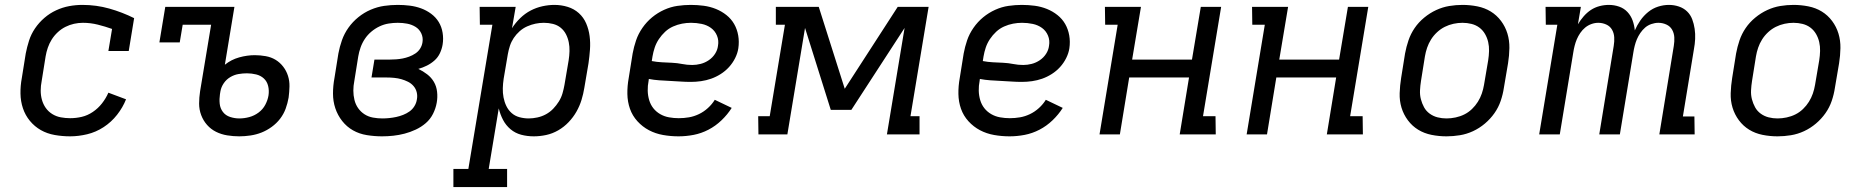

<svg xmlns="http://www.w3.org/2000/svg" viewBox="-20 -548 7615 783"><path d="M266 8Q234 8 203 2.5Q172 -3 146.5 -17.5Q121 -32 102 -55Q83 -78 73.5 -106.5Q64 -135 63.5 -166.5Q63 -198 69 -230L85 -330Q90 -356 98.5 -382.5Q107 -409 123 -432.5Q139 -456 161 -475Q183 -494 209 -506Q235 -518 262 -523Q289 -528 316 -528Q373 -528 426 -513Q479 -498 527 -474L505 -340H422L437 -430Q409 -440 379 -447.5Q349 -455 318 -455Q300 -455 282 -451Q264 -447 247 -438.5Q230 -430 215.5 -416.5Q201 -403 191 -387Q181 -371 175 -353.5Q169 -336 166 -318L150 -218Q146 -198 146 -178.5Q146 -159 151 -141Q156 -123 166.5 -108Q177 -93 193 -83Q209 -73 228 -69.5Q247 -66 266 -66Q290 -66 313.5 -71.5Q337 -77 358.5 -91.5Q380 -106 396 -126.5Q412 -147 422 -170L494 -143Q481 -110 457.5 -80Q434 -50 402.5 -29.5Q371 -9 335.5 -0.5Q300 8 266 8Z M956 8Q931 8 906.5 4Q882 0 861 -10.5Q840 -21 824.5 -38.5Q809 -56 800.5 -78.5Q792 -101 792 -125.5Q792 -150 796 -176L841 -447H725L713 -375H630L654 -520H936L897 -284Q923 -305 955.5 -314Q988 -323 1019 -323Q1041 -323 1063.5 -319Q1086 -315 1104 -304Q1122 -293 1135 -276Q1148 -259 1154.5 -238.5Q1161 -218 1160.5 -195.5Q1160 -173 1157 -150Q1153 -127 1145 -105Q1137 -83 1122.5 -64Q1108 -45 1088 -30.5Q1068 -16 1046.5 -7.5Q1025 1 1001.5 4.5Q978 8 956 8ZM956 -65Q976 -65 996.5 -70.5Q1017 -76 1034.5 -89Q1052 -102 1062 -121Q1072 -140 1075 -159Q1078 -179 1073.5 -197.5Q1069 -216 1056 -228Q1043 -240 1024.5 -244.5Q1006 -249 987 -249Q970 -249 952.5 -246Q935 -243 919 -233.5Q903 -224 892.5 -208.5Q882 -193 879 -176L877 -164Q874 -144 876 -125Q878 -106 889 -91.5Q900 -77 918.5 -71Q937 -65 956 -65Z M1538 8Q1507 8 1476 3Q1445 -2 1419.5 -16.5Q1394 -31 1375.5 -54.5Q1357 -78 1347.5 -106.5Q1338 -135 1338 -166.5Q1338 -198 1344 -230L1360 -330Q1365 -357 1374.5 -384Q1384 -411 1401 -435Q1418 -459 1441.5 -478Q1465 -497 1492 -508.5Q1519 -520 1546.5 -524Q1574 -528 1602 -528Q1627 -528 1651 -525Q1675 -522 1697 -514Q1719 -506 1738 -492Q1757 -478 1769 -458.5Q1781 -439 1785 -414.5Q1789 -390 1785 -366Q1782 -348 1774 -331Q1766 -314 1752 -301.5Q1738 -289 1721 -280.5Q1704 -272 1686 -267Q1705 -258 1722 -245Q1739 -232 1749.5 -214Q1760 -196 1762.5 -173.5Q1765 -151 1761 -129Q1757 -106 1746 -84Q1735 -62 1716.5 -46Q1698 -30 1675.5 -19.5Q1653 -9 1630 -3Q1607 3 1584 5.5Q1561 8 1538 8ZM1539 -65Q1553 -65 1567.5 -66.5Q1582 -68 1596 -71Q1610 -74 1624 -79.5Q1638 -85 1650 -93.5Q1662 -102 1670 -115Q1678 -128 1680 -142Q1683 -157 1679.5 -171.5Q1676 -186 1666.5 -197Q1657 -208 1644 -214.5Q1631 -221 1617 -225Q1603 -229 1587.5 -230.5Q1572 -232 1557 -232H1495L1507 -305H1569Q1582 -305 1595.5 -306Q1609 -307 1622 -309.5Q1635 -312 1648.5 -317Q1662 -322 1674 -330Q1686 -338 1693.5 -350Q1701 -362 1703 -376Q1706 -395 1698 -412Q1690 -429 1674.5 -438.5Q1659 -448 1640.5 -451.5Q1622 -455 1602 -455Q1584 -455 1565 -452Q1546 -449 1528 -440.5Q1510 -432 1494.5 -419Q1479 -406 1468 -389.5Q1457 -373 1450.5 -354.5Q1444 -336 1441 -318L1425 -218Q1421 -198 1421 -178.5Q1421 -159 1425.5 -140.5Q1430 -122 1440.5 -107Q1451 -92 1466.5 -82Q1482 -72 1501 -68.5Q1520 -65 1539 -65Z M1829 215V141H1890L1988 -447H1937L1936 -520H2083L2068 -433Q2082 -455 2101.5 -474Q2121 -493 2144 -505Q2167 -517 2192 -522.5Q2217 -528 2241 -528Q2269 -528 2295 -520Q2321 -512 2340.5 -494.5Q2360 -477 2370.5 -452.5Q2381 -428 2384.5 -401Q2388 -374 2386 -346Q2384 -318 2380 -290L2363 -190Q2359 -165 2351.5 -140.5Q2344 -116 2331 -93Q2318 -70 2299 -50Q2280 -30 2256.5 -16.5Q2233 -3 2207.5 2.5Q2182 8 2157 8Q2130 8 2105.5 1.5Q2081 -5 2062 -21Q2043 -37 2031.5 -59Q2020 -81 2014 -106L1973 141H2048V215ZM2136 -65Q2153 -65 2171.5 -69Q2190 -73 2206.5 -82Q2223 -91 2236 -104.5Q2249 -118 2259 -134Q2269 -150 2274 -167.5Q2279 -185 2282 -202L2299 -302Q2302 -321 2302.5 -339.5Q2303 -358 2299.5 -375.5Q2296 -393 2288 -408.5Q2280 -424 2266.5 -435Q2253 -446 2235 -450.5Q2217 -455 2198 -455Q2181 -455 2164 -451.5Q2147 -448 2130 -440.5Q2113 -433 2099 -420.5Q2085 -408 2075 -393Q2065 -378 2059.5 -361Q2054 -344 2051 -327L2034 -227Q2031 -207 2030.5 -188Q2030 -169 2033.5 -150.5Q2037 -132 2045 -115.5Q2053 -99 2066.5 -87Q2080 -75 2098.5 -70Q2117 -65 2136 -65Z M2747 8Q2715 8 2684 2.5Q2653 -3 2626.5 -17Q2600 -31 2579.5 -53.5Q2559 -76 2549 -104.5Q2539 -133 2538.5 -165Q2538 -197 2544 -230L2560 -330Q2565 -357 2574 -383.5Q2583 -410 2600 -434.5Q2617 -459 2639.5 -477.5Q2662 -496 2688.5 -508Q2715 -520 2742.5 -524Q2770 -528 2797 -528Q2824 -528 2850 -524.5Q2876 -521 2899.5 -511.5Q2923 -502 2942.5 -486.5Q2962 -471 2974 -450Q2986 -429 2990.5 -403.5Q2995 -378 2991 -351Q2988 -331 2978 -311Q2968 -291 2953 -274.5Q2938 -258 2919 -246Q2900 -234 2880 -227Q2860 -220 2839 -217Q2818 -214 2797 -214Q2776 -214 2754.5 -215.5Q2733 -217 2711.5 -218Q2690 -219 2668.5 -220.5Q2647 -222 2626 -226L2625 -218Q2621 -198 2621.5 -178Q2622 -158 2627.5 -139.5Q2633 -121 2644.5 -106.5Q2656 -92 2672.5 -82.5Q2689 -73 2708.5 -69.5Q2728 -66 2748 -66Q2769 -66 2789.5 -69.5Q2810 -73 2830 -82.5Q2850 -92 2867 -107.5Q2884 -123 2895 -141L2964 -108Q2947 -81 2922.5 -57.5Q2898 -34 2869 -19Q2840 -4 2809 2Q2778 8 2747 8ZM2803 -283Q2820 -283 2837.5 -287.5Q2855 -292 2870.5 -302.5Q2886 -313 2896 -328.5Q2906 -344 2908 -361Q2912 -383 2904 -402.5Q2896 -422 2879.5 -434Q2863 -446 2841.5 -450.5Q2820 -455 2798 -455Q2780 -455 2761.5 -451.5Q2743 -448 2725 -440Q2707 -432 2692.5 -418.5Q2678 -405 2667 -388.5Q2656 -372 2650 -354Q2644 -336 2641 -318L2638 -299Q2659 -295 2679.5 -294Q2700 -293 2721 -292Q2742 -291 2762 -287Q2782 -283 2803 -283Z M3073 0 3072 -74H3119L3181 -447H3144V-520H3319L3425 -186L3641 -520H3767L3693 -74H3730V0H3597L3669 -434L3452 -100H3368L3263 -434L3191 0Z M4097 8Q4065 8 4034 2.5Q4003 -3 3976.5 -17Q3950 -31 3929.5 -53.5Q3909 -76 3899 -104.5Q3889 -133 3888.5 -165Q3888 -197 3894 -230L3910 -330Q3915 -357 3924 -383.5Q3933 -410 3950 -434.5Q3967 -459 3989.5 -477.5Q4012 -496 4038.5 -508Q4065 -520 4092.5 -524Q4120 -528 4147 -528Q4174 -528 4200 -524.5Q4226 -521 4249.5 -511.5Q4273 -502 4292.5 -486.5Q4312 -471 4324 -450Q4336 -429 4340.5 -403.5Q4345 -378 4341 -351Q4338 -331 4328 -311Q4318 -291 4303 -274.5Q4288 -258 4269 -246Q4250 -234 4230 -227Q4210 -220 4189 -217Q4168 -214 4147 -214Q4126 -214 4104.5 -215.5Q4083 -217 4061.5 -218Q4040 -219 4018.5 -220.5Q3997 -222 3976 -226L3975 -218Q3971 -198 3971.5 -178Q3972 -158 3977.5 -139.5Q3983 -121 3994.5 -106.5Q4006 -92 4022.5 -82.5Q4039 -73 4058.5 -69.5Q4078 -66 4098 -66Q4119 -66 4139.5 -69.5Q4160 -73 4180 -82.5Q4200 -92 4217 -107.5Q4234 -123 4245 -141L4314 -108Q4297 -81 4272.5 -57.5Q4248 -34 4219 -19Q4190 -4 4159 2Q4128 8 4097 8ZM4153 -283Q4170 -283 4187.5 -287.5Q4205 -292 4220.5 -302.5Q4236 -313 4246 -328.5Q4256 -344 4258 -361Q4262 -383 4254 -402.5Q4246 -422 4229.5 -434Q4213 -446 4191.5 -450.5Q4170 -455 4148 -455Q4130 -455 4111.5 -451.5Q4093 -448 4075 -440Q4057 -432 4042.5 -418.5Q4028 -405 4017 -388.5Q4006 -372 4000 -354Q3994 -336 3991 -318L3988 -299Q4009 -295 4029.5 -294Q4050 -293 4071 -292Q4092 -291 4112 -287Q4132 -283 4153 -283Z M4464 0 4538 -447H4487L4486 -520H4633L4597 -305H4841L4877 -520H4960L4886 -74H4937L4938 0H4791L4829 -232H4585L4547 0Z M5064 0 5138 -447H5087L5086 -520H5233L5197 -305H5441L5477 -520H5560L5486 -74H5537L5538 0H5391L5429 -232H5185L5147 0Z M5879 8Q5848 8 5818 2Q5788 -4 5763.5 -19Q5739 -34 5721.5 -57.5Q5704 -81 5695.5 -109Q5687 -137 5688 -168Q5689 -199 5694 -230L5710 -330Q5715 -357 5724 -383.5Q5733 -410 5749 -433.5Q5765 -457 5788 -476Q5811 -495 5837 -507Q5863 -519 5890 -523.5Q5917 -528 5944 -528Q5975 -528 6005 -522Q6035 -516 6059.5 -501Q6084 -486 6101.5 -462.5Q6119 -439 6127.5 -411Q6136 -383 6135.5 -352Q6135 -321 6130 -290L6113 -190Q6109 -163 6100 -136.5Q6091 -110 6074.5 -86.5Q6058 -63 6035.5 -44Q6013 -25 5987 -13Q5961 -1 5933.5 3.5Q5906 8 5879 8ZM5879 -65Q5897 -65 5916 -69Q5935 -73 5952 -81.5Q5969 -90 5983 -103.5Q5997 -117 6007 -133Q6017 -149 6023 -166.5Q6029 -184 6032 -202L6049 -302Q6052 -321 6052.5 -340Q6053 -359 6049 -376.5Q6045 -394 6036 -409.5Q6027 -425 6013 -435.5Q5999 -446 5981 -450.5Q5963 -455 5944 -455Q5926 -455 5907.5 -451Q5889 -447 5872 -438.5Q5855 -430 5840.5 -416.5Q5826 -403 5816 -387Q5806 -371 5800 -353.5Q5794 -336 5791 -318L5775 -218Q5772 -199 5771 -180Q5770 -161 5774.5 -143.5Q5779 -126 5787.5 -110.5Q5796 -95 5810.5 -84.5Q5825 -74 5842.5 -69.5Q5860 -65 5879 -65Z M6257 0 6331 -447H6284L6283 -520H6427L6415 -449Q6425 -466 6438.5 -481.5Q6452 -497 6468 -507.5Q6484 -518 6503 -523Q6522 -528 6541 -528Q6563 -528 6583 -521Q6603 -514 6617 -499Q6631 -484 6638 -464.5Q6645 -445 6647 -424Q6656 -445 6669.5 -464.5Q6683 -484 6701.5 -499Q6720 -514 6742 -521Q6764 -528 6786 -528Q6807 -528 6826.5 -521.5Q6846 -515 6860 -501.5Q6874 -488 6881 -469.5Q6888 -451 6891 -430.5Q6894 -410 6893 -389Q6892 -368 6888 -347L6843 -73H6890L6891 0H6747L6806 -361Q6809 -379 6808 -396Q6807 -413 6799 -427Q6791 -441 6775.5 -448Q6760 -455 6743 -455Q6729 -455 6714.5 -450Q6700 -445 6689 -435.5Q6678 -426 6669.5 -413.5Q6661 -401 6655.5 -388Q6650 -375 6646.5 -361Q6643 -347 6641 -334L6586 0H6502L6561 -361Q6564 -379 6563 -396Q6562 -413 6554 -427Q6546 -441 6530.5 -448Q6515 -455 6498 -455Q6484 -455 6470 -450Q6456 -445 6444.5 -435.5Q6433 -426 6424.5 -413.5Q6416 -401 6410.5 -388Q6405 -375 6401.5 -361Q6398 -347 6396 -334L6341 0Z M7229 8Q7198 8 7168 2Q7138 -4 7113.5 -19Q7089 -34 7071.5 -57.5Q7054 -81 7045.5 -109Q7037 -137 7038 -168Q7039 -199 7044 -230L7060 -330Q7065 -357 7074 -383.5Q7083 -410 7099 -433.5Q7115 -457 7138 -476Q7161 -495 7187 -507Q7213 -519 7240 -523.5Q7267 -528 7294 -528Q7325 -528 7355 -522Q7385 -516 7409.5 -501Q7434 -486 7451.5 -462.5Q7469 -439 7477.5 -411Q7486 -383 7485.5 -352Q7485 -321 7480 -290L7463 -190Q7459 -163 7450 -136.5Q7441 -110 7424.5 -86.5Q7408 -63 7385.5 -44Q7363 -25 7337 -13Q7311 -1 7283.5 3.5Q7256 8 7229 8ZM7229 -65Q7247 -65 7266 -69Q7285 -73 7302 -81.5Q7319 -90 7333 -103.5Q7347 -117 7357 -133Q7367 -149 7373 -166.5Q7379 -184 7382 -202L7399 -302Q7402 -321 7402.5 -340Q7403 -359 7399 -376.5Q7395 -394 7386 -409.5Q7377 -425 7363 -435.5Q7349 -446 7331 -450.5Q7313 -455 7294 -455Q7276 -455 7257.5 -451Q7239 -447 7222 -438.5Q7205 -430 7190.5 -416.5Q7176 -403 7166 -387Q7156 -371 7150 -353.5Q7144 -336 7141 -318L7125 -218Q7122 -199 7121 -180Q7120 -161 7124.5 -143.5Q7129 -126 7137.5 -110.5Q7146 -95 7160.5 -84.5Q7175 -74 7192.5 -69.5Q7210 -65 7229 -65Z"/></svg>

Font: Iosevka Plex Etoile
Style: Italic
Weight: 400
Italic angle: -9°
Designer: Belleve Invis
Foundry: Belleve Invis
Version: Version 25.1.1; ttfautohint (v1.8.4)